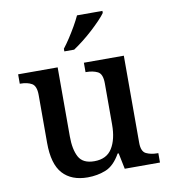

<svg xmlns="http://www.w3.org/2000/svg" viewBox="-86 -839 817 923"><g transform="rotate(-10 323.0 -378.0)"><path d="M268 10Q189 10 146.5 -37Q104 -84 104 -187V-421Q104 -465 82.5 -477.5Q61 -490 27 -490H24V-536H217V-199Q217 -135 237 -98Q257 -61 313 -61Q373 -61 400 -104.5Q427 -148 427 -220V-421Q427 -467 404 -478.5Q381 -490 348 -490H345V-536H540V-111Q540 -68 563 -57Q586 -46 617 -46H622V0H450L434 -78H429Q398 -23 357 -6.5Q316 10 268 10ZM262 -619Q277 -638 294 -664Q311 -690 326.5 -717Q342 -744 352 -766H476V-756Q467 -743 448 -723Q429 -703 405 -681Q381 -659 356 -639.5Q331 -620 310 -606H262Z"/></g></svg>

Font: Noto Nastaliq Urdu Medium
Style: Regular
Weight: 500
Designer: Monotype Design Team (Patrick Giasson: type design, Kamal Mansour: OpenType code, Glenda Bellarosa). Updated by Simon Co
Foundry: Monotype Imaging Inc., Simon Cozens
Version: Version 3.007